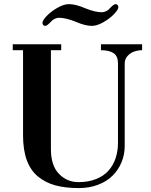

<svg xmlns="http://www.w3.org/2000/svg" viewBox="-20 -912 747 948"><path d="M189.5 -798.8Q189.5 -810.5 210 -832.5Q230.5 -854.5 262.7 -873Q294.9 -891.6 320.3 -891.6Q353.5 -891.6 401.4 -871.1Q449.2 -851.6 482.4 -851.6Q492.2 -851.6 501 -855.5Q509.8 -859.4 515.1 -863.8Q520.5 -868.2 528.3 -877Q543 -891.6 550.8 -891.6Q556.6 -891.6 560.5 -887.2Q564.5 -882.8 564.5 -877Q564.5 -865.2 543.9 -843.3Q523.4 -821.3 491.2 -802.7Q459 -784.2 433.6 -784.2Q400.4 -784.2 353.5 -804.7Q304.7 -824.2 271.5 -824.2Q261.7 -824.2 252.9 -820.3Q244.1 -816.4 238.8 -812Q233.4 -807.6 225.6 -798.8Q210.9 -784.2 203.1 -784.2Q197.3 -784.2 193.4 -788.6Q189.5 -793 189.5 -798.8ZM43 -664.1V-693.4H282.2V-664.1H231.4V-175.8Q231.4 -94.7 271 -53.7Q310.5 -12.7 368.2 -12.7Q416 -12.7 454.1 -27.8Q492.2 -43 515.6 -69.3Q539.1 -95.7 550.8 -130.9Q562.5 -166 562.5 -206.1V-599.6Q562.5 -634.8 541 -649.4Q519.5 -664.1 478.5 -664.1V-693.4H681.6V-664.1Q662.1 -664.1 643.1 -657.7Q624 -651.4 609.9 -635.7Q595.7 -620.1 595.7 -598.6V-191.4Q595.7 -148.4 580.1 -110.8Q564.5 -73.2 536.1 -44.9Q507.8 -16.6 464.8 0Q421.9 16.6 369.1 16.6Q302.7 16.6 253.9 3.4Q205.1 -9.8 168 -40Q130.9 -70.3 112.3 -121.1Q93.8 -171.9 93.8 -243.2V-664.1Z"/></svg>

Font: Monomakh Unicode TT
Style: Medium
Weight: 500
Designer: Alexey Kryukov, Aleksandr Andreev
Version: Version 1.1